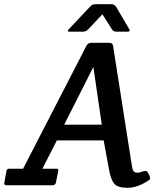

<svg xmlns="http://www.w3.org/2000/svg" viewBox="-55 -883 771 915"><path d="M-21 0Q-35 0 -35 -8Q-35 -11 -34 -15L-25 -65Q-23 -74 -19.5 -77Q-16 -80 -6 -79H55L357 -665Q365 -679 380 -679H466Q482 -679 484 -664L573 -96Q576 -76 581 -68Q586 -60 598.5 -60Q611 -60 627.5 -66.5Q644 -73 651 -59L658 -44Q660 -40 660 -33.5Q660 -27 651 -22Q600 12 552.5 12Q505 12 489 -8Q473 -28 465 -73L439 -214H216L147 -79H209Q219 -80 221.5 -77Q224 -74 222 -65L212 -15Q210 0 193 0ZM430 -289 390 -564 251 -289ZM340 -732H277Q268 -732 268 -735.5Q268 -739 273 -744L374 -851Q384 -863 400 -863H476Q490 -863 498 -851L561 -744Q563 -740 563 -738Q563 -732 553 -732H501Q485 -732 478 -744L433 -815L366 -744Q356 -732 340 -732Z"/></svg>

Font: Crete Round
Style: Italic
Weight: 400
Designer: Veronika Burian
Foundry: TypeTogether
Version: Version 1.001; ttfautohint (v1.6)